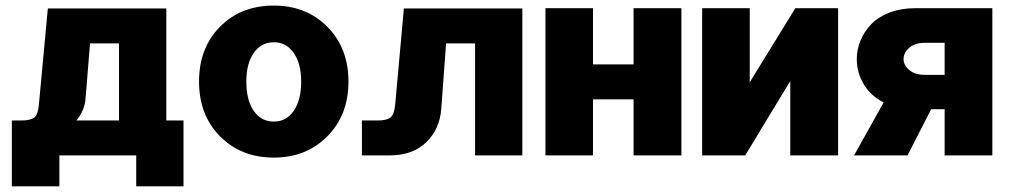

<svg xmlns="http://www.w3.org/2000/svg" viewBox="-20 -552 3595 682"><path d="M149.9 -522H570.8V-124H631.8V109.9H463.9V0H190.9V109.9H22V-124H55.2Q88.9 -124 102.1 -134.8Q115.2 -145.5 118.2 -181.2ZM284.2 -206.1Q281.2 -158.7 251 -124H402.8V-397.9H299.8Z M1217.8 -262.2Q1217.8 -143.6 1142.8 -67.9Q1067.9 7.8 952.6 7.8Q836.4 7.8 761.7 -67.6Q687 -143.1 687 -262.2Q687 -381.8 761.5 -457Q835.9 -532.2 952.6 -532.2Q1067.9 -532.2 1142.8 -456.8Q1217.8 -381.3 1217.8 -262.2ZM855 -262.2Q855 -196.3 881.3 -158.2Q907.7 -120.1 952.6 -120.1Q997.1 -120.1 1023.4 -158.4Q1049.8 -196.8 1049.8 -262.2Q1049.8 -325.7 1023.4 -363.8Q997.1 -401.9 952.6 -401.9Q907.7 -401.9 881.3 -364Q855 -326.2 855 -262.2Z M1414.6 -522H1835.4V0H1667.5V-397.9H1564.5L1547.4 -165Q1542 -93.3 1493.9 -46.6Q1445.8 0 1363.8 0H1265.6V-124H1320.8Q1354 -124 1367.2 -134.8Q1380.4 -145.5 1383.8 -181.2Z M1917.5 -522.9H2086.4V-323.2H2230.5V-522.9H2400.4V0H2230.5V-199.2H2086.4V0H1917.5Z M2474.1 -522.9H2643.1V-259.8L2805.2 -522.9H2957V0H2787.1V-264.2L2627 0H2474.1Z M3504.9 0H3335.4V-164.1H3287.6L3203.6 0H3013.7L3118.7 -188Q3072.3 -211.9 3047.9 -253.2Q3023.4 -294.4 3023.4 -341.8Q3023.4 -376.5 3036.6 -408.2Q3049.8 -439.9 3074.5 -465.8Q3099.1 -491.7 3139.6 -507.3Q3180.2 -522.9 3230.5 -522.9H3504.9ZM3335.4 -286.1V-399.9H3264.6Q3230 -399.9 3209.7 -382.3Q3189.5 -364.7 3189.5 -341.8Q3189.5 -320.3 3210 -303.2Q3230.5 -286.1 3264.6 -286.1Z"/></svg>

Font: LT Superior Black
Style: Regular
Weight: 900
Designer: Daniel Lyons
Foundry: LyonsType
Version: Version 2.005